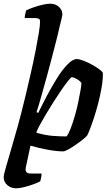

<svg xmlns="http://www.w3.org/2000/svg" viewBox="-50 -820 596 1040"><path d="M37 200Q10 200 -10 183Q-30 166 -30 140Q-30 128 -18.5 87.5Q-7 47 10.5 -12Q28 -71 46 -136Q53 -162 65 -207.5Q77 -253 90.5 -310Q104 -367 117.5 -426.5Q131 -486 142 -541.5Q153 -597 160 -639.5Q167 -682 167 -703Q167 -715 160 -718.5Q153 -722 141 -722H84Q84 -734 87 -745.5Q90 -757 92 -764Q106 -771 130 -779.5Q154 -788 179.5 -794Q205 -800 222 -800Q251 -800 269.5 -782.5Q288 -765 288 -741Q288 -737 283.5 -718.5Q279 -700 273 -676Q265 -639 253 -593Q241 -547 228.5 -498.5Q216 -450 203 -403.5Q190 -357 179 -317.5Q168 -278 160 -250.5Q152 -223 148 -213L157 -208Q178 -252 204.5 -302Q231 -352 259.5 -397.5Q288 -443 316 -471.5Q344 -500 365 -500Q380 -500 403 -491Q426 -482 449.5 -469Q473 -456 489.5 -443.5Q506 -431 507 -425Q508 -390 500.5 -346.5Q493 -303 481.5 -259Q470 -215 457.5 -177.5Q445 -140 435 -115Q425 -90 422 -86Q417 -79 399.5 -65Q382 -51 360.5 -36Q339 -21 320 -10.5Q301 0 292 0Q258 0 208.5 -9Q159 -18 115 -31L90 86Q86 105 93.5 112.5Q101 120 117 120H175Q175 132 172.5 143.5Q170 155 168 162Q156 169 131.5 178Q107 187 81 193.5Q55 200 37 200ZM310 -81Q320 -92 331.5 -121Q343 -150 354 -187.5Q365 -225 373 -263Q381 -301 386 -330Q391 -359 391 -370Q386 -379 375.5 -386Q365 -393 355 -397.5Q345 -402 339 -402Q335 -402 320 -383.5Q305 -365 284 -334.5Q263 -304 240 -268Q217 -232 197 -198Q177 -164 163 -138Q149 -112 147 -101Q196 -87 236 -84Q276 -81 310 -81Z"/></svg>

Font: Texturina Medium 12pt
Style: Bold Italic
Weight: 700
Italic angle: -11°
Version: Version 1.002